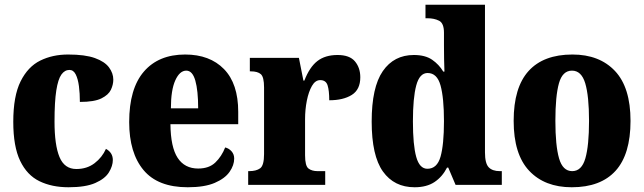

<svg xmlns="http://www.w3.org/2000/svg" viewBox="-20 -780 2716 810"><path d="M269 10Q199 10 146.5 -15.5Q94 -41 65 -101.5Q36 -162 36 -266Q36 -375 67 -437Q98 -499 150 -524.5Q202 -550 267 -550Q339 -550 380.5 -535Q422 -520 440 -495.5Q458 -471 458 -444Q458 -423 448 -401.5Q438 -380 408 -365Q378 -350 317 -350Q317 -386 313 -416.5Q309 -447 299.5 -466Q290 -485 273 -485Q253 -485 239 -465.5Q225 -446 217.5 -398.5Q210 -351 210 -267Q210 -168 231 -117.5Q252 -67 302 -67Q347 -67 379 -91.5Q411 -116 427 -152Q456 -136 456 -105Q456 -80 439.5 -53Q423 -26 382 -8Q341 10 269 10Z M772 10Q646 10 585.5 -62.5Q525 -135 525 -265Q525 -406 587 -478Q649 -550 761 -550Q865 -550 925 -488.5Q985 -427 985 -308V-256H699Q700 -159 729.5 -114Q759 -69 816 -69Q862 -69 888.5 -94.5Q915 -120 930 -158Q946 -154 957 -141.5Q968 -129 968 -111Q968 -83 948.5 -55Q929 -27 886 -8.5Q843 10 772 10ZM816 -323Q816 -398 804 -440Q792 -482 766 -482Q738 -482 719.5 -441Q701 -400 701 -323Z M1027 0V-58H1031Q1061 -58 1077.5 -70Q1094 -82 1094 -130V-411Q1094 -455 1080.5 -467Q1067 -479 1038 -479H1034V-536H1241L1260 -440H1264Q1286 -497 1319 -522.5Q1352 -548 1404 -548Q1455 -548 1477.5 -521Q1500 -494 1500 -454Q1500 -402 1464 -379.5Q1428 -357 1369 -357Q1369 -398 1362 -420Q1355 -442 1331 -442Q1310 -442 1296 -417.5Q1282 -393 1274.5 -355.5Q1267 -318 1267 -277V-125Q1267 -80 1281.5 -69Q1296 -58 1320 -58H1352V0Z M1729 10Q1643 10 1595.5 -56.5Q1548 -123 1548 -267Q1548 -412 1595 -480Q1642 -548 1726 -548Q1774 -548 1803 -528Q1832 -508 1850 -478H1855Q1854 -500 1853.5 -530.5Q1853 -561 1853 -590V-642Q1853 -682 1832.5 -692.5Q1812 -703 1783 -703H1775V-760H2026V-137Q2026 -91 2041.5 -74.5Q2057 -58 2089 -58H2097V0H1902L1871 -73H1866Q1846 -34 1813 -12Q1780 10 1729 10ZM1783 -68Q1824 -68 1838.5 -119Q1853 -170 1853 -269Q1853 -367 1838.5 -419.5Q1824 -472 1784 -472Q1750 -472 1736 -419.5Q1722 -367 1722 -268Q1722 -168 1736 -118Q1750 -68 1783 -68Z M2392 10Q2278 10 2212.5 -59.5Q2147 -129 2147 -270Q2147 -411 2210 -480.5Q2273 -550 2395 -550Q2509 -550 2574.5 -480.5Q2640 -411 2640 -270Q2640 -129 2577 -59.5Q2514 10 2392 10ZM2394 -58Q2434 -58 2449.5 -112Q2465 -166 2465 -270Q2465 -375 2449 -428.5Q2433 -482 2393 -482Q2353 -482 2338 -428.5Q2323 -375 2323 -270Q2323 -166 2338.5 -112Q2354 -58 2394 -58Z"/></svg>

Font: Noto Serif Hebrew Condensed Black
Style: Regular
Weight: 900
Width: 3
Designer: Monotype Design Team
Foundry: Monotype Imaging Inc.
Version: Version 2.004; ttfautohint (v1.8.4.7-5d5b)